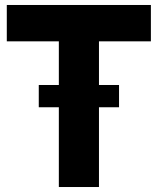

<svg xmlns="http://www.w3.org/2000/svg" viewBox="-20 -751 634 771"><path d="M216.3 -320.3H135.7V-409.7H216.3V-585H7.3V-731H585.9V-585H377.4V-409.7H458V-320.3H377.4V0H216.3Z"/></svg>

Font: Glacial Indifference
Style: Bold
Weight: 700
Designer: Alfredo Marco Pradil
Foundry: Alfredo Marco Pradil
Version: Version 1.312